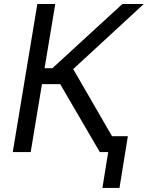

<svg xmlns="http://www.w3.org/2000/svg" viewBox="-20 -747 727 943"><path d="M470.2 0H511.4L483 176.1H566.8L608 -78.1H530.2L339.5 -407.7L686.1 -727.3H581L237.2 -411.9H198.9L251.4 -727.3H163.4L42.6 0H130.7L186.1 -333.8H275.6Z"/></svg>

Font: Margiela Sans
Style: Italic
Weight: 400
Italic angle: -9.39999°
Designer: Stefan Endress, Andreas Faust
Version: Version 1.100;FEAKit 1.0